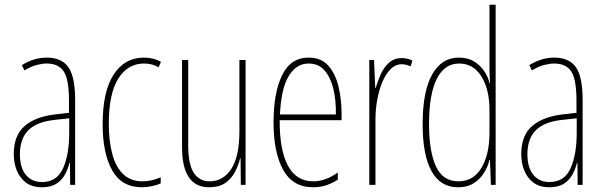

<svg xmlns="http://www.w3.org/2000/svg" viewBox="-20 -831 2547 810"><path d="M177 -588Q240 -588 268.5 -547.5Q297 -507 297 -409V-51H276L275 -144H273Q267 -119 254.5 -95.5Q242 -72 218.5 -56.5Q195 -41 157 -41Q115 -41 89 -61Q63 -81 50.5 -112.5Q38 -144 38 -180Q38 -259 83 -298.5Q128 -338 210 -348L271 -355V-406Q271 -496 249 -529.5Q227 -563 177 -563Q159 -563 135 -557Q111 -551 83 -534L72 -556Q123 -588 177 -588ZM209 -325Q135 -317 99.5 -281.5Q64 -246 64 -180Q64 -124 89 -93.5Q114 -63 157 -63Q220 -63 246 -121Q272 -179 272 -271V-332Z M578 -41Q493 -41 453 -113Q413 -185 413 -307Q413 -445 459.5 -516.5Q506 -588 587 -588Q628 -588 659 -570L649 -547Q623 -563 588 -563Q519 -563 479 -499.5Q439 -436 439 -308Q439 -237 453.5 -182Q468 -127 499.5 -96.5Q531 -66 581 -66Q619 -66 658 -83V-57Q642 -50 620 -45.5Q598 -41 578 -41Z M1016 -578V-51H996L995 -163H993Q986 -134 971.5 -106Q957 -78 931 -59.5Q905 -41 862 -41Q748 -41 748 -210V-578H774V-218Q774 -138 797.5 -102Q821 -66 864 -66Q921 -66 955.5 -118Q990 -170 990 -279V-578Z M1282 -588Q1335 -588 1365 -554Q1395 -520 1408 -466Q1421 -412 1421 -352V-324H1160Q1159 -199 1194.5 -132.5Q1230 -66 1301 -66Q1353 -66 1405 -103V-73Q1384 -59 1358 -50Q1332 -41 1301 -41Q1215 -41 1174.5 -114.5Q1134 -188 1134 -315Q1134 -439 1170 -513.5Q1206 -588 1282 -588ZM1282 -563Q1230 -563 1198 -510Q1166 -457 1161 -348H1397Q1398 -407 1386.5 -455.5Q1375 -504 1349.5 -533.5Q1324 -563 1282 -563Z M1675 -586Q1685 -586 1697.5 -583.5Q1710 -581 1720 -575L1712 -551Q1706 -554 1696 -557Q1686 -560 1675 -560Q1648 -560 1627 -538.5Q1606 -517 1592 -482.5Q1578 -448 1571 -407.5Q1564 -367 1564 -328V-51H1538V-578H1558L1563 -460H1565Q1573 -487 1585.5 -516Q1598 -545 1620 -565.5Q1642 -586 1675 -586Z M1912 -41Q1838 -41 1800.5 -109Q1763 -177 1763 -307Q1763 -445 1803 -516.5Q1843 -588 1916 -588Q1954 -588 1980.5 -571.5Q2007 -555 2023.5 -530Q2040 -505 2045 -480H2047Q2046 -499 2045.5 -515.5Q2045 -532 2045 -548V-811H2071V-51H2051L2047 -157H2045Q2039 -130 2023 -103.5Q2007 -77 1980 -59Q1953 -41 1912 -41ZM1914 -66Q1977 -66 2011 -122.5Q2045 -179 2045 -272V-366Q2045 -454 2011 -508.5Q1977 -563 1917 -563Q1855 -563 1822.5 -498Q1790 -433 1790 -307Q1790 -193 1819 -129.5Q1848 -66 1914 -66Z M2318 -588Q2381 -588 2409.5 -547.5Q2438 -507 2438 -409V-51H2417L2416 -144H2414Q2408 -119 2395.5 -95.5Q2383 -72 2359.5 -56.5Q2336 -41 2298 -41Q2256 -41 2230 -61Q2204 -81 2191.5 -112.5Q2179 -144 2179 -180Q2179 -259 2224 -298.5Q2269 -338 2351 -348L2412 -355V-406Q2412 -496 2390 -529.5Q2368 -563 2318 -563Q2300 -563 2276 -557Q2252 -551 2224 -534L2213 -556Q2264 -588 2318 -588ZM2350 -325Q2276 -317 2240.5 -281.5Q2205 -246 2205 -180Q2205 -124 2230 -93.5Q2255 -63 2298 -63Q2361 -63 2387 -121Q2413 -179 2413 -271V-332Z"/></svg>

Font: Noto Sans Tamil UI ExtraCondensed Thin
Style: Regular
Weight: 100
Width: 2
Designer: Jelle Bosma - Monotype Design Team
Foundry: Monotype Imaging Inc.
Version: Version 2.004; ttfautohint (v1.8.4.7-5d5b)